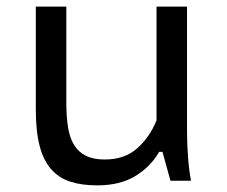

<svg xmlns="http://www.w3.org/2000/svg" viewBox="-20 -545 684 579"><path d="M180 -525V-236Q180 -194 185 -162Q190 -130 203 -108.5Q216 -87 238.5 -75.5Q261 -64 296 -64Q356 -64 394 -98Q432 -132 452 -182V-525H544V-149Q544 -111 547 -71.5Q550 -32 556 0H494L470 -87H460Q434 -42 388 -14Q342 14 273 14Q227 14 192.5 3Q158 -8 134.5 -34.5Q111 -61 99.5 -105Q88 -149 88 -215V-525Z"/></svg>

Font: PT Sans Caption
Style: Regular
Weight: 400
Designer: A.Korolkova, O.Umpeleva, V.Yefimov
Foundry: ParaType Ltd
Version: Version 2.004W OFL